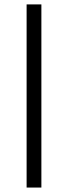

<svg xmlns="http://www.w3.org/2000/svg" viewBox="-20 -760 306 863"><path d="M99.6 -740.2H166V83H99.6Z"/></svg>

Font: Dinish Condensed
Style: Regular
Weight: 400
Width: 3
Designer: Bert Driehuis
Foundry: Playbeing
Version: Version 3.006; git-39231f3c-release